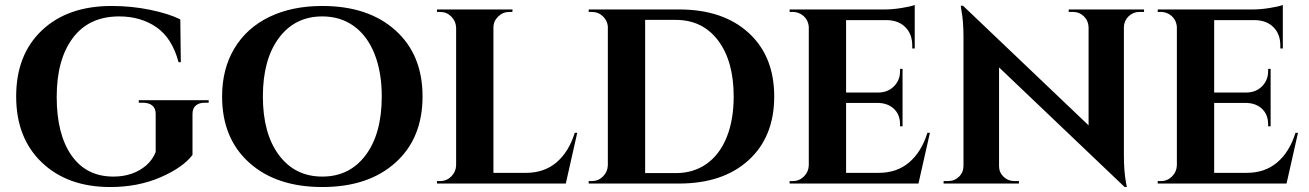

<svg xmlns="http://www.w3.org/2000/svg" viewBox="-20 -738 5264 772"><path d="M819 -325H804Q780 -325 767 -313.5Q754 -302 754 -280V-115Q715 -64 625 -25Q535 14 423 14Q252 14 148.5 -84.5Q45 -183 45 -350.5Q45 -518 148.5 -616Q252 -714 429 -714Q509 -714 584 -698.5Q659 -683 705 -660L707 -488H698Q672 -585 609 -628.5Q546 -672 459 -672Q338 -672 273 -585.5Q208 -499 208 -348.5Q208 -198 267.5 -113Q327 -28 436 -28Q515 -28 568 -73Q594 -96 606 -127V-280Q606 -302 592.5 -313.5Q579 -325 554 -325H538V-335H819Z M1276 -714Q1461 -714 1570 -616Q1679 -518 1679 -350Q1679 -182 1570 -84Q1461 14 1276 14Q1091 14 982 -84Q873 -182 873 -350Q873 -461 922.5 -543.5Q972 -626 1063 -670Q1154 -714 1276 -714ZM1515 -350Q1515 -448 1486 -521Q1457 -594 1403 -633Q1349 -672 1276 -672Q1166 -672 1101.5 -585.5Q1037 -499 1037 -350Q1037 -201 1101.5 -114.5Q1166 -28 1276 -28Q1386 -28 1450.5 -114.5Q1515 -201 1515 -350Z M1750 -10Q1776 -10 1794.5 -28.5Q1813 -47 1814 -73V-627Q1813 -653 1794.5 -671.5Q1776 -690 1750 -690H1737V-700H2041L2040 -690H2028Q2002 -690 1983 -671.5Q1964 -653 1964 -627V-43H2095Q2168 -43 2217.5 -85Q2267 -127 2291 -204H2301L2255 0H1737V-10Z M2710 0H2347V-10H2360Q2386 -10 2404.5 -28.5Q2423 -47 2424 -73V-633Q2421 -657 2403 -673.5Q2385 -690 2360 -690H2347V-700H2710Q2887 -700 2990 -606Q3093 -512 3093 -350Q3093 -188 2990 -94Q2887 0 2710 0ZM2697 -42Q2769 -42 2821.5 -79.5Q2874 -117 2902 -186.5Q2930 -256 2930 -350Q2930 -492 2867.5 -575Q2805 -658 2697 -658H2574V-42Z M3168 -10Q3194 -10 3212.5 -28.5Q3231 -47 3232 -73V-630Q3229 -665 3199 -682Q3184 -690 3168 -690H3155V-700H3538Q3569 -700 3606 -706Q3643 -712 3658 -718V-543H3648V-555Q3648 -600 3621.5 -627.5Q3595 -655 3550 -657H3382V-366H3514Q3551 -367 3575 -391.5Q3599 -416 3599 -452V-461H3609V-230H3599V-238Q3599 -288 3559 -312Q3539 -323 3515 -324H3382V-43H3513Q3586 -43 3635.5 -85Q3685 -127 3709 -204H3719L3673 0H3155V-10Z M4561 -690Q4536 -690 4518 -672.5Q4500 -655 4499 -630V-114Q4499 -47 4508 -1L4511 14H4502L3997 -467V-70Q3997 -45 4015 -27.5Q4033 -10 4058 -10H4077V0H3774V-10H3792Q3818 -10 3836 -27.5Q3854 -45 3854 -71V-590Q3854 -656 3845 -700L3843 -715H3852L4357 -234V-629Q4356 -655 4338 -672.5Q4320 -690 4295 -690H4277V-700H4580V-690Z M4648 -10Q4674 -10 4692.5 -28.5Q4711 -47 4712 -73V-630Q4709 -665 4679 -682Q4664 -690 4648 -690H4635V-700H5018Q5049 -700 5086 -706Q5123 -712 5138 -718V-543H5128V-555Q5128 -600 5101.5 -627.5Q5075 -655 5030 -657H4862V-366H4994Q5031 -367 5055 -391.5Q5079 -416 5079 -452V-461H5089V-230H5079V-238Q5079 -288 5039 -312Q5019 -323 4995 -324H4862V-43H4993Q5066 -43 5115.5 -85Q5165 -127 5189 -204H5199L5153 0H4635V-10Z"/></svg>

Font: Cinzel Decorative
Style: Bold
Weight: 700
Version: Version 1.002;PS 001.002;hotconv 1.0.56;makeotf.lib2.0.21325